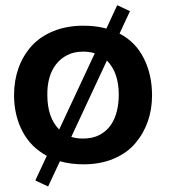

<svg xmlns="http://www.w3.org/2000/svg" viewBox="-20 -611 661 727"><path d="M338.9 -409.2Q318.4 -415.5 294.9 -415.5Q260.3 -415.5 234.6 -402.3Q209 -389.2 191.9 -366.9Q174.8 -344.7 166.7 -315.2Q158.7 -285.6 159.2 -252Q159.2 -165.5 204.1 -120.6ZM250 -92.8Q268.6 -86.4 294.4 -86.4Q331.1 -86.4 356.9 -100.1Q382.8 -113.8 398.9 -136.7Q415 -159.7 422.4 -189.7Q429.7 -219.7 429.7 -252Q429.7 -336.9 384.8 -381.8ZM296.9 11.2Q247.1 11.2 207 -0.5L162.1 95.2L113.8 72.3L157.2 -21Q95.7 -54.2 64.5 -114.7Q33.2 -175.3 33.2 -250.5Q33.2 -305.2 49.6 -351.8Q65.9 -398.4 98.1 -435.1Q130.4 -471.7 181.2 -492.7Q231.9 -513.7 296.4 -513.7Q343.3 -513.7 382.8 -502.9L423.8 -591.3L472.2 -568.8L432.6 -483.9Q494.1 -451.7 524.9 -389.6Q555.7 -328.1 555.7 -249.5Q555.7 -196.8 539.6 -150.9Q523.4 -105 492.2 -68.4Q461.4 -31.7 410.9 -10.3Q360.4 11.2 296.9 11.2Z"/></svg>

Font: Ride
Style: Bold
Weight: 700
Version: Version 3.000